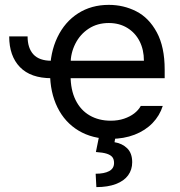

<svg xmlns="http://www.w3.org/2000/svg" viewBox="-20 -557 736 785"><path d="M190.4 -308.6V-237.3Q105.5 -237.3 61.5 -282.7Q17.6 -328.1 17.6 -408.2H92.8Q92.8 -360.4 116.7 -334.5Q140.6 -308.6 190.4 -308.6ZM184.6 -260.7Q184.6 -341.8 214.8 -404.8Q245.1 -467.8 299.3 -502.4Q353.5 -537.1 424.8 -537.1Q485.4 -537.1 537.1 -510.7Q588.9 -484.4 621.1 -424.8Q653.3 -365.2 653.3 -272.5V-237.3H243.2V-308.6H568.4Q568.4 -353.5 550.8 -388.2Q533.2 -422.9 500.5 -442.9Q467.8 -462.9 424.8 -462.9Q377.9 -462.9 342.8 -439.9Q307.6 -417 288.1 -378.4Q268.6 -339.8 268.6 -295.9V-248Q268.6 -189.5 289.1 -147.9Q309.6 -106.4 346.7 -85Q383.8 -63.5 432.6 -63.5Q462.9 -63.5 487.3 -71.8Q511.7 -80.1 528.8 -93.3Q545.9 -106.4 555.7 -124H645.5Q632.8 -84 603.5 -53.7Q574.2 -23.4 530.3 -6.3Q486.3 10.7 432.6 10.7Q357.4 10.7 301.3 -22.9Q245.1 -56.6 214.8 -118.2Q184.6 -179.7 184.6 -260.7ZM453.1 -2.9 448.2 24.4Q479.5 29.3 500 49.3Q520.5 69.3 520.5 106.4Q520.5 136.7 503.9 159.7Q487.3 182.6 454.1 195.3Q420.9 208 374 208L371.1 153.3Q406.2 153.3 426.3 142.6Q446.3 131.8 446.3 109.4Q446.3 93.8 439 85Q431.6 76.2 416 71.3Q400.4 66.4 372.1 64.5L385.7 -2.9Z"/></svg>

Font: Pretendard JP Variable
Style: Regular
Weight: 400
Designer: Base glyphs from Inter by Rasmus Andersson; Hangul glyphs from Noto Sans CJK(Source Han Sans) by Jang Soo-young and Kang
Foundry: Kil Hyung-jin
Version: Version 1.307;Glyphs 3.2 (3192)